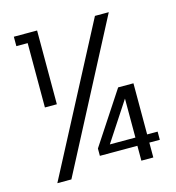

<svg xmlns="http://www.w3.org/2000/svg" viewBox="-105 -794 813 885"><g transform="rotate(-15 301.0 -352.0)"><path d="M41 -659V-704H152V-352H95V-659ZM493 -700 127 0H60L427 -700ZM568 -71H518V0H461V-71H282V-106L445 -354H518V-110H568ZM462 -296 340 -110H462Z"/></g></svg>

Font: A Bank Premium Light
Style: Regular
Weight: 300
Designer: Ninad Kale (Devanagari), Jonny Pinhorn (Latin), Htun Naung (Myanmar)
Foundry: Indian Type Foundry
Version: 4.004